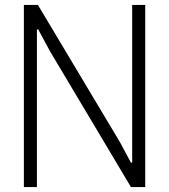

<svg xmlns="http://www.w3.org/2000/svg" viewBox="-20 -760 687 780"><path d="M77 -740H134L467 -183L512 -99L517 -100V-740H570V0H512L183 -552L135 -641L130 -640V0H77Z"/></svg>

Font: Encode Sans Compressed
Style: Light
Weight: 300
Designer: Pablo Impallari, Andres Torresi
Foundry: Pablo Impallari, Andres Torresi
Version: Version 1.000; ttfautohint (v1.00) -l 8 -r 50 -G 200 -x 14 -